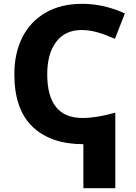

<svg xmlns="http://www.w3.org/2000/svg" viewBox="-20 -744 712 1004"><path d="M633 -674 581 -541Q531 -563 489.5 -575Q448 -587 407 -587Q321 -587 274 -525.5Q227 -464 227 -355Q227 -127 412 -127Q484 -127 583 -155V240H416V10Q246 10 150.5 -81Q55 -172 55 -356Q55 -465 96.5 -548Q138 -631 218 -677.5Q298 -724 410 -724Q522 -724 633 -674Z"/></svg>

Font: Noto Sans UI ExtraBold
Style: Regular
Weight: 800
Designer: Monotype Design Team
Foundry: Monotype Imaging Inc.
Version: Version 1.001